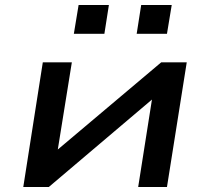

<svg xmlns="http://www.w3.org/2000/svg" viewBox="-20 -747 837 767"><path d="M73 0 151 -498H267L209 -138H197L624 -498H726L647 0H532L589 -362H602L175 0ZM526 -612 544 -727H666L647 -612ZM275 -612 294 -727H415L397 -612Z"/></svg>

Font: Nunito Sans 7pt Expanded SemiBold
Style: Italic
Weight: 600
Width: 7
Italic angle: -9°
Designer: Vernon Adams
Foundry: Vernon Adams
Version: Version 3.101;gftools[0.9.27]